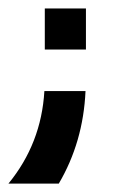

<svg xmlns="http://www.w3.org/2000/svg" viewBox="-20 -314 322 456"><path d="M85.4 -97.7Q78.1 26.9 0 122.1H119.6Q177.7 23.4 183.1 -97.7ZM184.1 -196.3H86.4V-293.9H184.1Z"/></svg>

Font: Arounder
Style: Regular
Weight: 400
Designer: Maxim Raikov
Foundry: Maxim Raikov
Version: Version 1.00 March 23, 2021, initial release